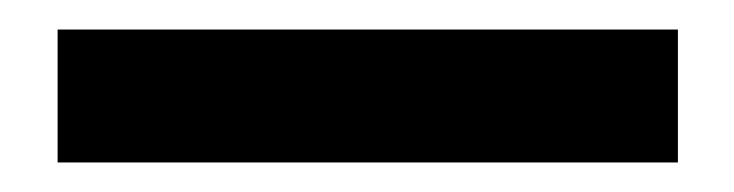

<svg xmlns="http://www.w3.org/2000/svg" viewBox="-20 -20 497 130"><path d="M19 90V0H439V90Z"/></svg>

Font: Nunito Sans 10pt SemiCondensed ExtraBold
Style: Regular
Weight: 800
Width: 4
Designer: Vernon Adams
Foundry: Vernon Adams
Version: Version 3.101;gftools[0.9.27]